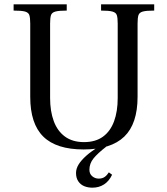

<svg xmlns="http://www.w3.org/2000/svg" viewBox="-20 -680 774 889"><path d="M367 12Q241 12 180.5 -47.5Q120 -107 120 -232V-571Q120 -597 116 -609.5Q112 -622 96 -626.5Q80 -631 43 -631V-660H289V-631Q253 -631 236.5 -626.5Q220 -622 216 -609.5Q212 -597 212 -571V-226Q212 -165 229 -119Q246 -73 281 -47.5Q316 -22 369 -22Q422 -22 456.5 -47Q491 -72 508 -118Q525 -164 525 -226V-571Q525 -597 521 -609.5Q517 -622 500.5 -626.5Q484 -631 448 -631V-660H694V-631Q657 -631 641 -626.5Q625 -622 621 -609.5Q617 -597 617 -571V-232Q617 -107 555.5 -47.5Q494 12 367 12ZM408 189Q387 189 370 182Q353 175 342.5 159.5Q332 144 332 121Q332 101 344 81.5Q356 62 379.5 41Q403 20 438 -1H472Q432 30 413 53.5Q394 77 394 106Q394 125 407 136Q420 147 437 147Q454 147 465 139Q476 131 484 118L499 129Q485 159 461.5 174Q438 189 408 189Z"/></svg>

Font: Frank Ruhl Libre
Style: Regular
Weight: 400
Designer: Yanek Iontef
Foundry: Fontef
Version: Version 6.004